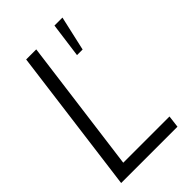

<svg xmlns="http://www.w3.org/2000/svg" viewBox="-239 -885 969 969"><g transform="rotate(-45 245.5 -400.0)"><path d="M364 -614H324L349 -800H406ZM427 0H25L127 -780H199L105 -65H435Z"/></g></svg>

Font: Tanohe Sans
Style: Italic
Weight: 400
Designer: Village Type and Design LLC & Cristiano Sobral
Foundry: Cooper Hewitt Smithsonian Design Museum
Version: Version 1.00;September 29, 2021;FontCreator 13.0.0.2655 64-b